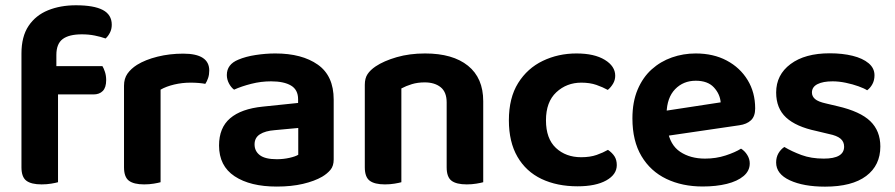

<svg xmlns="http://www.w3.org/2000/svg" viewBox="-20 -696 3412 732"><path d="M173.7 -336V-443.9H370.5Q375.5 -436 380.1 -421.9Q384.8 -407.7 384.8 -390.8Q384.8 -362.3 371.8 -349.1Q358.9 -336 336.6 -336ZM194.9 -486.5V-353H61.8V-491.8Q61.8 -556.7 88.9 -597.2Q116 -637.6 163.1 -656.8Q210.2 -675.9 269.5 -675.9Q337.8 -675.9 371.9 -658Q406.1 -640 406.1 -601.5Q406.1 -584.6 398.9 -570.9Q391.8 -557.3 382.5 -549.3Q363.8 -556 341.1 -560.5Q318.4 -565.1 292.1 -565.1Q242.9 -565.1 218.9 -547Q194.9 -528.9 194.9 -486.5ZM61.8 -384.4H201.2V-1.3Q192.3 1.3 175.3 4.1Q158.4 7 138.5 7Q99 7 80.4 -7.1Q61.8 -21.2 61.8 -58.1Z M592.2 -354.2V-225.3H452.8V-369.3Q452.8 -396.3 465.9 -415.1Q479.1 -433.9 502.4 -448.8Q534.3 -468.5 580.6 -480Q626.9 -491.5 678.6 -491.5Q777.8 -491.5 777.8 -427.1Q777.8 -411.8 773.5 -398.7Q769.1 -385.6 762.8 -376.3Q752.8 -378.3 738.1 -379.6Q723.5 -380.9 706.8 -380.9Q674.7 -380.9 644.3 -373.8Q613.9 -366.6 592.2 -354.2ZM452.8 -264 592.2 -259.9V-1.3Q583.3 1.3 566.3 4.1Q549.4 7 529.5 7Q490 7 471.4 -7.1Q452.8 -21.2 452.8 -58.1Z M1035.2 15.3Q933.9 15.3 874.5 -24Q815.1 -63.3 815.1 -141.2Q815.1 -208.9 857.3 -245Q899.5 -281.2 981.7 -289.5L1116.5 -303.5V-317.6Q1116.5 -353.8 1089.5 -369.8Q1062.4 -385.9 1013.4 -385.9Q975 -385.9 938.2 -376.5Q901.4 -367.2 872.4 -354.2Q861.1 -362.5 852.9 -377.9Q844.8 -393.4 844.8 -410Q844.8 -450.5 888.3 -468.4Q916.6 -480.5 954.7 -486.3Q992.9 -492.2 1029.6 -492.2Q1131.1 -492.2 1191.7 -449.5Q1252.2 -406.9 1252.2 -316.3V-87.9Q1252.2 -63.2 1239.8 -48.4Q1227.3 -33.6 1208.3 -22.3Q1179.1 -5.4 1135.1 5Q1091.1 15.3 1035.2 15.3ZM1035.2 -89Q1060.7 -89 1083.6 -94.2Q1106.5 -99.4 1117.1 -106V-208.1L1027.5 -199.8Q991.3 -197.1 970.9 -184Q950.5 -171 950.5 -145.5Q950.5 -119.7 970.8 -104.3Q991.1 -89 1035.2 -89Z M1822.3 -310.3V-214.9H1682.9V-305.6Q1682.9 -345.1 1660 -363.5Q1637.1 -381.9 1599.2 -381.9Q1572.4 -381.9 1550.3 -375.2Q1528.3 -368.5 1510.2 -358.8V-214.9H1370.8V-372.7Q1370.8 -397.6 1381.3 -413.4Q1391.8 -429.2 1412.1 -442.9Q1443.4 -463.8 1492.3 -478Q1541.3 -492.2 1600.6 -492.2Q1706.1 -492.2 1764.2 -445.4Q1822.3 -398.6 1822.3 -310.3ZM1370.8 -262H1510.2V-1.3Q1501.3 1.3 1484.3 4.1Q1467.4 7 1447.5 7Q1408 7 1389.4 -7.1Q1370.8 -21.2 1370.8 -58.1ZM1682.9 -262H1822.3V-1.3Q1813.3 1.3 1796.2 4.1Q1779.1 7 1759.6 7Q1719.7 7 1701.3 -7.1Q1682.9 -21.2 1682.9 -58.1Z M2196.4 -380.9Q2140.3 -380.9 2100.9 -344.2Q2061.5 -307.4 2061.5 -237.3Q2061.5 -167.4 2099.4 -132Q2137.3 -96.6 2195.8 -96.6Q2229.8 -96.6 2254.9 -105.4Q2279.9 -114.3 2297.9 -124.7Q2314.2 -113.4 2322.9 -99.8Q2331.5 -86.1 2331.5 -66.5Q2331.5 -30.6 2291.3 -8.1Q2251.2 14.3 2181.9 14.3Q2103.7 14.3 2044.5 -13.8Q1985.4 -42 1952.8 -98.3Q1920.1 -154.6 1920.1 -237.3Q1920.1 -322.9 1955.4 -379.4Q1990.7 -435.8 2049.5 -464Q2108.3 -492.2 2177.9 -492.2Q2245.9 -492.2 2285.7 -467.9Q2325.5 -443.6 2325.5 -407.3Q2325.5 -390.7 2317.2 -376.8Q2308.9 -362.8 2297.2 -353.2Q2278.5 -363.6 2253.7 -372.3Q2228.8 -380.9 2196.4 -380.9Z M2477.8 -171.4 2472.5 -266.8 2727.6 -305.8Q2724.9 -337.7 2701.5 -363Q2678.1 -388.2 2632.6 -388.2Q2585.1 -388.2 2553.8 -355.9Q2522.6 -323.6 2521.3 -263.7L2525.2 -200.8Q2534.2 -143.3 2573.1 -117.3Q2612 -91.3 2667.9 -91.3Q2709.9 -91.3 2746.5 -103.3Q2783.2 -115.3 2805.2 -129.3Q2819.5 -120.4 2828.9 -105.2Q2838.4 -90.1 2838.4 -72.9Q2838.4 -44.6 2814.9 -24.8Q2791.4 -5 2751 5Q2710.5 15 2658.6 15Q2581 15 2520.5 -14Q2460 -43 2425.6 -100.8Q2391.1 -158.6 2391.1 -244.6Q2391.1 -307.5 2410.9 -354.3Q2430.7 -401.1 2464.5 -431.5Q2498.3 -461.8 2541.6 -477Q2584.9 -492.2 2632.3 -492.2Q2699.9 -492.2 2750.6 -465.2Q2801.4 -438.2 2830.2 -391Q2859.1 -343.9 2859.1 -282.5Q2859.1 -252.6 2843.1 -237.5Q2827.2 -222.4 2798.6 -218.4Z M3336.3 -137.5Q3336.3 -65.6 3282.3 -25Q3228.4 15.6 3125.5 15.6Q3043.6 15.6 2991.3 -8.5Q2939 -32.7 2939 -76.5Q2939 -96.4 2947.8 -111.6Q2956.6 -126.7 2970.3 -135.7Q2998.6 -118.7 3035.6 -105Q3072.6 -91.3 3120.6 -91.3Q3198.2 -91.3 3198.2 -136.9Q3198.2 -156 3184.3 -167.5Q3170.4 -179.1 3140.4 -185.1L3092.4 -196.6Q3014.9 -212.9 2977 -248Q2939.1 -283.1 2939.1 -343.3Q2939.1 -410.9 2994 -451.8Q3048.8 -492.8 3143.4 -492.8Q3191.8 -492.8 3230.4 -483.3Q3269 -473.8 3291.5 -455Q3314 -436.2 3314 -409Q3314 -390 3306.1 -375.4Q3298.3 -360.8 3286 -351.8Q3274.7 -359.2 3252.9 -367Q3231.1 -374.9 3204.7 -380.4Q3178.4 -385.9 3154.4 -385.9Q3117.6 -385.9 3096.6 -375.2Q3075.5 -364.4 3075.5 -343.3Q3075.5 -328.6 3087.4 -318.4Q3099.2 -308.1 3129.3 -301.5L3173.2 -291.1Q3259.7 -271.1 3298 -234Q3336.3 -196.8 3336.3 -137.5Z"/></svg>

Font: Baloo Tammudu 2
Style: Regular
Weight: 400
Designer: Maithili Shingre, Omkar Shende and Ek Type
Foundry: Ek Type
Version: Version 1.700